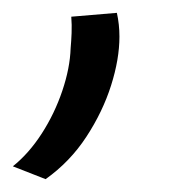

<svg xmlns="http://www.w3.org/2000/svg" viewBox="-92 -82 290 299"><path d="M19 -56 90 -62Q94 -44 94 -25Q94 10 81 51Q68 92 42.5 131Q17 170 -21 197L-72 177Q-47 157 -27 126Q-7 95 5 59.5Q17 24 18 -7Q19 -18 19.5 -30.5Q20 -43 19 -56Z"/></svg>

Font: Georama
Style: Italic
Weight: 400
Italic angle: -9°
Designer: Jean-Baptiste Levee
Foundry: Production Type
Version: Version 1.000